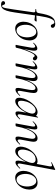

<svg xmlns="http://www.w3.org/2000/svg" viewBox="1130 -2000 1041 3549"><g transform="rotate(90 1650.5 -225.5)"><path d="M-39.8 275Q-75.2 275 -90.4 261.6Q-105.6 248.2 -103.2 231.6Q-101.8 218.8 -91.9 210Q-82 201.2 -66.8 201.2Q-50.8 201.2 -43.9 209.5Q-37 217.8 -34.2 228.9Q-31.4 240 -26.7 248.3Q-22 256.6 -9.8 256.6Q1.8 256.6 10.4 241.5Q19 226.4 28.1 181.4Q37.2 136.4 50.2 47L101.2 -306Q105.2 -331 102.7 -342.4Q100.2 -353.8 87.1 -357.2Q74 -360.6 45.8 -360.6Q41.8 -360.6 42.7 -367Q43.6 -373.4 46.6 -373.4Q82.6 -373.4 97.9 -383.2Q113.2 -393 117.2 -418Q132.2 -509 149.4 -568.6Q166.6 -628.2 189.6 -662.7Q212.6 -697.2 244 -711.6Q275.4 -726 319.2 -726Q355.4 -726 374.2 -710.3Q393 -694.6 390.6 -673.8Q387.6 -658.6 378 -651.6Q368.4 -644.6 356 -644.6Q340.2 -644.6 333.4 -654.6Q326.6 -664.6 322.2 -677.6Q317.8 -690.6 310.8 -700.6Q303.8 -710.6 288 -710.6Q249.4 -710.6 221 -642.3Q192.6 -574 172.6 -439L106.2 21Q92.2 116.2 74.1 172.1Q56 228 28.7 251.5Q1.4 275 -39.8 275ZM240 -342.2Q228.6 -343.8 211.4 -346.4Q194.2 -349 173.5 -350.8Q152.8 -352.6 131.2 -352.6L133.2 -375.6Q154.6 -375.6 183.4 -377.6Q212.2 -379.6 236.1 -381.2Q260 -382.8 266.6 -382.8Q271.6 -382.8 273.1 -380.4Q274.6 -378 273.6 -374Q272.4 -366 261.6 -353.3Q250.8 -340.6 240 -342.2Z M404 14Q356.2 14 325.3 -13.8Q294.4 -41.6 283.2 -88.6Q272 -135.6 282.8 -193Q294 -251.6 324.8 -298.1Q355.6 -344.6 399.6 -371.8Q443.6 -399 493.4 -399Q545.4 -399 576.8 -370.7Q608.2 -342.4 618.4 -295.5Q628.6 -248.6 617.4 -193Q605.2 -129.8 571.7 -82.9Q538.2 -36 493.8 -11Q449.4 14 404 14ZM438.8 -11Q480.4 -11 514.7 -47.3Q549 -83.6 560.8 -149Q568 -186 565.9 -225.3Q563.8 -264.6 552 -298.6Q540.2 -332.6 518.2 -353.8Q496.2 -375 463.6 -375Q422 -375 387.2 -337.8Q352.4 -300.6 339.4 -236Q331.4 -197.4 334 -158Q336.6 -118.6 349.1 -85.2Q361.6 -51.8 384.4 -31.4Q407.2 -11 438.8 -11Z M758.6 -7.2 748.6 -8.2Q757 -53.2 771.6 -105.7Q786.2 -158.2 805.3 -209.2Q824.4 -260.2 846.2 -302.3Q868 -344.4 891.2 -369.7Q914.4 -395 937 -395Q950.6 -395 964 -387.7Q977.4 -380.4 985.6 -368Q993.8 -355.6 990.8 -341Q988.2 -328 979.8 -320.8Q971.4 -313.6 958.8 -313.6Q943.8 -313.6 936.4 -321.9Q929 -330.2 923.5 -338.5Q918 -346.8 907.8 -346.8Q893.6 -346.8 876.8 -323.3Q860 -299.8 841.9 -261.6Q823.8 -223.4 807.5 -177.9Q791.2 -132.4 778.3 -87.4Q765.4 -42.4 758.6 -7.2ZM727.4 8Q713.2 8 709 6.3Q704.8 4.6 704.8 1.6Q704.8 -1.6 710.4 -26.4Q716 -51.2 720 -74L753 -258.6Q760.8 -298.8 759 -319.3Q757.2 -339.8 750.3 -347.7Q743.4 -355.6 734.6 -355.6Q720.8 -355.6 704.7 -344Q688.6 -332.4 674.4 -318.8Q672 -316.4 668 -320.1Q664 -323.8 666.4 -327Q696 -361.2 722.2 -378.1Q748.4 -395 774 -395Q792 -395 801.8 -383.4Q811.6 -371.8 812.9 -342.8Q814.2 -313.8 804.4 -261L758.6 -7.2Q756.4 8 727.4 8Z M1534.8 9Q1509.6 9 1503.4 -13.2Q1497.2 -35.4 1506.8 -89L1536 -248Q1545.6 -304.8 1537.6 -332.6Q1529.6 -360.4 1502.4 -360.4Q1472 -360.4 1437.4 -319.5Q1402.8 -278.6 1372.2 -199.6Q1341.6 -120.6 1321.2 -7.2L1309.6 -8.2Q1329.6 -125.4 1364.4 -213.5Q1399.2 -301.6 1443.2 -350.3Q1487.2 -399 1535.2 -399Q1575 -399 1588.3 -368.2Q1601.6 -337.4 1589.4 -267L1557.4 -89Q1552.4 -58.6 1556.9 -44.7Q1561.4 -30.8 1572.8 -30.8Q1584.6 -30.8 1601.5 -43.6Q1618.4 -56.4 1639.2 -77Q1643.2 -81 1647.2 -77Q1651.2 -73 1647.2 -69Q1614.6 -32 1588 -11.5Q1561.4 9 1534.8 9ZM1069.6 8Q1055.4 8 1051.2 6.3Q1047 4.6 1047 1.6Q1047 -1.6 1052.1 -24Q1057.2 -46.4 1061.2 -69.2L1103 -297Q1112.8 -355.6 1086.4 -355.6Q1074.8 -355.6 1056.7 -344Q1038.6 -332.4 1017.2 -310Q1014.2 -306 1009.8 -310.5Q1005.4 -315 1009.2 -318.2Q1042.8 -357.2 1071.4 -376.1Q1100 -395 1125.6 -395Q1150.4 -395 1156.8 -373.3Q1163.2 -351.6 1153.6 -299.4L1101.6 -7.2Q1098.2 8 1069.6 8ZM1290 8Q1275.8 8 1271.6 6.3Q1267.4 4.6 1267.4 1.6Q1267.4 -1.6 1272.9 -26.4Q1278.4 -51.2 1282.4 -74L1314.6 -248.4Q1322.8 -305.4 1315.2 -332.9Q1307.6 -360.4 1282 -360.4Q1252 -360.4 1217.3 -319Q1182.6 -277.6 1152.2 -198.5Q1121.8 -119.4 1101.6 -7.2L1089.2 -8.2Q1109 -124.8 1143.7 -212.9Q1178.4 -301 1222.5 -350Q1266.6 -399 1315 -399Q1353 -399 1367.3 -368.4Q1381.6 -337.8 1368 -267.4L1321.2 -7.2Q1319 8 1290 8Z M1744.6 13Q1712.2 13 1695.1 -11.1Q1678 -35.2 1685.2 -91Q1693 -145.2 1719.7 -199.5Q1746.4 -253.8 1784.5 -299.1Q1822.6 -344.4 1865.7 -371.7Q1908.8 -399 1948.4 -399Q1966.8 -399 1984.6 -392.3Q2002.4 -385.6 2015.1 -370.3Q2027.8 -355 2029.8 -330.4L1987.4 -357Q1999.6 -359 2016.1 -373.4Q2032.6 -387.8 2037.6 -407Q2039.6 -410 2045.1 -408.8Q2050.6 -407.6 2049.6 -405.6L1991.6 -89Q1981.8 -30.8 2006.6 -30.8Q2018.2 -30.8 2035.4 -43.5Q2052.6 -56.2 2073.4 -77Q2076.4 -80 2080.4 -76Q2084.4 -72 2081.4 -69Q2048.8 -32 2022.1 -11.5Q1995.4 9 1969.4 9Q1944.6 9 1937.9 -12.9Q1931.2 -34.8 1940.8 -89L1965 -229L1982 -246Q1952.4 -170.4 1912.4 -111.6Q1872.4 -52.8 1829 -19.9Q1785.6 13 1744.6 13ZM1780.6 -36Q1808.6 -36 1838.6 -57.8Q1868.6 -79.6 1896.3 -115.2Q1924 -150.8 1944.5 -193.5Q1965 -236.2 1973.2 -277Q1981.2 -314 1966 -339.2Q1950.8 -364.4 1913.6 -363.6Q1879.2 -362.8 1843 -332.6Q1806.8 -302.4 1779 -251.6Q1751.2 -200.8 1741.4 -136Q1733.8 -85.8 1743.4 -60.9Q1753 -36 1780.6 -36Z M2434.6 9Q2408.8 9 2402.5 -13.2Q2396.2 -35.4 2406 -89L2435 -248Q2457.8 -360.4 2398.4 -360.4Q2366.4 -360.4 2331 -319.2Q2295.6 -278 2264.2 -198.9Q2232.8 -119.8 2212.4 -7.2L2200 -8.2Q2220.8 -124.8 2255.7 -212.9Q2290.6 -301 2336.1 -350Q2381.6 -399 2431 -399Q2473.8 -399 2488.4 -368.2Q2503 -337.4 2489.4 -267L2456.4 -89Q2451.4 -58.6 2456.3 -44.7Q2461.2 -30.8 2473.4 -30.8Q2484.4 -30.8 2501.4 -43.6Q2518.4 -56.4 2539.2 -77Q2542.2 -81 2546.6 -77Q2551 -73 2547.2 -69Q2514.6 -32 2488 -11.5Q2461.4 9 2434.6 9ZM2180.4 8Q2166.2 8 2161.6 6.3Q2157 4.6 2157 1.6Q2157 -1.6 2162.5 -24.8Q2168 -48 2172 -74L2213 -297Q2222.8 -355.6 2196.4 -355.6Q2184.8 -355.6 2166.7 -344Q2148.6 -332.4 2127.2 -310Q2124.2 -306 2119.8 -310.5Q2115.4 -315 2119.2 -318.2Q2152.8 -357.2 2181.4 -376.1Q2210 -395 2235.6 -395Q2260.4 -395 2266.8 -373.3Q2273.2 -351.6 2263.6 -299.4L2212.4 -7.2Q2209.8 8 2180.4 8Z M2667.8 13Q2643.4 13 2622.4 -0.5Q2601.4 -14 2591.6 -44.5Q2581.8 -75 2590 -126Q2600 -181.6 2626.4 -230.6Q2652.8 -279.6 2690.6 -317.7Q2728.4 -355.8 2771.4 -377.4Q2814.4 -399 2857.8 -399Q2886 -399 2909.9 -383.4Q2933.8 -367.8 2937.4 -332L2895.4 -246Q2864.8 -171 2828.5 -112.5Q2792.2 -54 2751.9 -20.5Q2711.6 13 2667.8 13ZM2700.2 -35.4Q2733 -35.4 2764.1 -61.3Q2795.2 -87.2 2820.5 -126.5Q2845.8 -165.8 2863 -207.1Q2880.2 -248.4 2885.8 -278.4Q2893.8 -320.2 2875.5 -342.3Q2857.2 -364.4 2822 -363.6Q2759 -362.8 2710.3 -312.3Q2661.6 -261.8 2645.2 -166.4Q2634.4 -100 2650.6 -67.7Q2666.8 -35.4 2700.2 -35.4ZM2879.4 9Q2853.4 9 2847.2 -13.2Q2841 -35.4 2850.6 -89L2950.6 -619.4Q2957 -654.6 2942.1 -663.8Q2927.2 -673 2881.4 -650.6Q2877.4 -648.8 2875.4 -654.8Q2873.4 -660.8 2877.4 -661.8L3006.8 -725Q3010.2 -727 3014.2 -723Q3018.2 -719 3017.2 -717L2901.2 -89Q2895.4 -58.6 2900.7 -44.7Q2906 -30.8 2918 -30.8Q2929 -30.8 2946 -43.6Q2963 -56.4 2983.8 -77Q2987 -81 2991.4 -77Q2995.8 -73 2991.8 -69Q2958.4 -32 2932.2 -11.5Q2906 9 2879.4 9Z M3161 14Q3113.2 14 3082.3 -13.8Q3051.4 -41.6 3040.2 -88.6Q3029 -135.6 3039.8 -193Q3051 -251.6 3081.8 -298.1Q3112.6 -344.6 3156.6 -371.8Q3200.6 -399 3250.4 -399Q3302.4 -399 3333.8 -370.7Q3365.2 -342.4 3375.4 -295.5Q3385.6 -248.6 3374.4 -193Q3362.2 -129.8 3328.7 -82.9Q3295.2 -36 3250.8 -11Q3206.4 14 3161 14ZM3195.8 -11Q3237.4 -11 3271.7 -47.3Q3306 -83.6 3317.8 -149Q3325 -186 3322.9 -225.3Q3320.8 -264.6 3309 -298.6Q3297.2 -332.6 3275.2 -353.8Q3253.2 -375 3220.6 -375Q3179 -375 3144.2 -337.8Q3109.4 -300.6 3096.4 -236Q3088.4 -197.4 3091 -158Q3093.6 -118.6 3106.1 -85.2Q3118.6 -51.8 3141.4 -31.4Q3164.2 -11 3195.8 -11Z"/></g></svg>

Font: Cormorant Light
Style: Italic
Weight: 300
Italic angle: -10°
Designer: Christian Thalmann (Catharsis Fonts)
Foundry: Catharsis Fonts
Version: Version 4.000